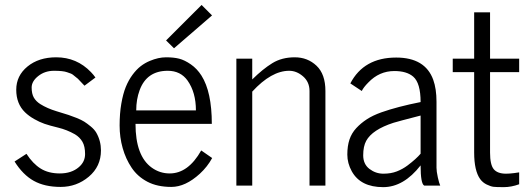

<svg xmlns="http://www.w3.org/2000/svg" viewBox="-20 -753 2135 779"><path d="M39.1 -97.7 87.4 -128.9Q113.3 -88.9 145 -69.1Q176.8 -49.3 222.7 -49.3Q270.5 -49.3 300.3 -75.2Q325.2 -96.7 325.2 -127.9Q325.2 -159.2 314.5 -177.7Q303.7 -196.3 284.2 -208Q251.5 -226.6 216.1 -235.1Q180.7 -243.7 160.4 -250.7Q140.1 -257.8 118.7 -270Q97.2 -282.2 81.5 -297.4Q45.9 -332 45.9 -388.9Q45.9 -445.8 91.6 -483.2Q137.2 -520.5 208 -520.5Q291.5 -520.5 349.1 -460.4Q359.9 -449.2 367.2 -438.5L322.8 -405.3Q319.3 -408.7 309.1 -419.7Q298.8 -430.7 295.9 -433.6L283.2 -443.8Q274.4 -451.7 268.6 -454.1L252 -460Q236.3 -465.8 199.2 -465.8Q162.1 -465.8 135.3 -444.6Q108.4 -423.3 108.4 -397.9Q108.4 -372.6 117.2 -357.2Q126 -341.8 143.6 -330.6Q171.9 -313 209 -301.8Q246.1 -290.5 258.1 -286.6Q270 -282.7 290.3 -274.7Q310.5 -266.6 322 -259.3Q333.5 -252 348.1 -240Q362.8 -228 370.6 -214.8Q389.6 -181.6 389.6 -142.6Q389.6 -77.6 340.3 -36.1Q291 5.4 226.1 5.4Q161.1 5.4 116.9 -19.3Q72.8 -43.9 39.1 -97.7Z M653.8 -588.9 797.9 -732.9 840.3 -690.4 686 -557.1ZM587.9 -505.9Q622.6 -520.5 653.8 -520.5Q685.1 -520.5 707 -514.9Q729 -509.3 754.2 -491.9Q779.3 -474.6 797.4 -446.3Q839.4 -379.9 839.4 -250.5H529.8Q529.8 -120.1 595.7 -72.8Q628.4 -49.3 668.5 -49.3Q743.7 -49.3 796.4 -142.6L840.8 -111.8Q821.8 -76.7 791 -48.3Q732.4 5.4 675.3 5.4Q618.2 5.4 578.1 -15.6Q538.1 -36.6 514.2 -72.3Q490.2 -107.9 477.8 -151.9Q465.3 -195.8 465.3 -244.1Q465.3 -292.5 472.2 -332.3Q479 -372.1 490.2 -399.9Q501.5 -427.7 517.6 -449.5Q533.7 -471.2 550.8 -484.4Q567.9 -497.6 587.9 -505.9ZM532.7 -305.2H774.9Q774.9 -377.9 741.2 -425.8Q712.9 -465.8 660.6 -465.8Q575.2 -465.8 546.4 -386.7Q532.7 -349.6 532.7 -305.2Z M939 0V-515.1H1003.4V-430.7Q1046.4 -473.1 1085 -496.8Q1123.5 -520.5 1175.8 -520.5Q1228 -520.5 1264.2 -486.3Q1300.3 -452.1 1300.3 -383.8V0H1235.8V-383.8Q1235.8 -420.4 1209.7 -443.1Q1183.6 -465.8 1153.3 -465.8Q1081.1 -465.8 1003.4 -381.3V0Z M1527.8 -297.4Q1592.8 -320.3 1686.5 -338.9Q1686.5 -416 1656.7 -441.9Q1630.4 -464.8 1580.1 -464.8Q1518.6 -464.8 1474.1 -418Q1455.1 -398.9 1447.8 -383.8L1401.4 -414.6Q1456.1 -519.5 1587.4 -519.5Q1705.1 -519.5 1737.8 -429.2Q1751 -392.6 1751 -340.3V-72.3Q1751 -58.1 1756.3 -33.7Q1761.7 -9.3 1766.1 0H1701.2Q1686.5 -7.3 1686.5 -82Q1617.7 6.3 1534.7 6.3Q1442.9 6.3 1407.2 -58.1Q1389.2 -90.8 1389.2 -125.7Q1389.2 -160.6 1397.9 -186.8Q1406.7 -212.9 1425.5 -233.2Q1444.3 -253.4 1468.3 -269Q1492.2 -284.7 1527.8 -297.4ZM1465.8 -181.6Q1453.6 -159.2 1453.6 -123Q1453.6 -86.9 1479 -67.6Q1504.4 -48.3 1535.4 -48.3Q1566.4 -48.3 1590.1 -57.6Q1613.8 -66.9 1633.3 -81.5Q1668.9 -108.4 1686.5 -129.4V-284.2Q1593.8 -260.3 1576.7 -254.9Q1490.7 -227.1 1465.8 -181.6Z M1816.9 -460.4V-515.1H1903.8V-703.1H1968.3V-515.1H2086.4V-460.4H1968.3V-133.8Q1968.3 -84.5 1983.4 -66.4Q1998.5 -48.3 2033.2 -48.3Q2047.4 -48.3 2066.9 -50.8Q2086.4 -53.2 2086.4 -53.7V-5.4Q2054.2 6.3 2023.7 6.3Q1993.2 6.3 1981.9 4.9Q1970.7 3.4 1954.6 -4.4Q1938.5 -12.2 1928.2 -26.4Q1903.8 -60.5 1903.8 -133.8V-460.4Z"/></svg>

Font: News Cycle
Style: Regular
Weight: 500
Version: Version 0.5.2